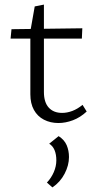

<svg xmlns="http://www.w3.org/2000/svg" viewBox="-20 -528 419 835"><path d="M234 7Q199 7 171 -7.5Q143 -22 127.5 -50Q112 -78 112 -118V-392L131 -500L171 -508V-128Q171 -83 192 -60Q213 -37 250 -37Q272 -37 294.5 -45.5Q317 -54 339 -72L357 -43Q329 -17 297 -5Q265 7 234 7ZM336 -360H26L30 -401L338 -405ZM208 287 184 266Q203 246 214 220.5Q225 195 225 169Q225 144 217.5 125.5Q210 107 194 97L235 64Q260 80 270 103.5Q280 127 280 155Q280 191 261 227.5Q242 264 208 287Z"/></svg>

Font: Ysabeau Office Light
Style: Regular
Weight: 300
Designer: Christian Thalmann (Catharsis Fonts)
Version: Version 2.001;gftools[0.9.30]; featfreeze: tnum,lnum,ss02